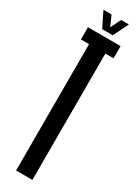

<svg xmlns="http://www.w3.org/2000/svg" viewBox="-209 -791 590 810"><g transform="rotate(30 86.5 -386.0)"><path d="M46.5 0H126V-615.5H166V-675H7V-615.5H46.5ZM63 -698H114.5L150.5 -771.5H112.5L88.5 -721.5L66 -771.5H26.5Z"/></g></svg>

Font: Anybody UltraCondensed
Style: Regular
Weight: 400
Width: 1
Version: Version 1.113;gftools[0.9.25]